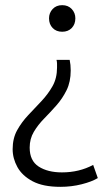

<svg xmlns="http://www.w3.org/2000/svg" viewBox="-20 -537 417 744"><path d="M221 -414Q198 -414 184 -428.5Q170 -443 170 -466Q170 -487 184 -502Q198 -517 221 -517Q244 -517 258 -502Q272 -487 272 -466Q272 -443 258 -428.5Q244 -414 221 -414ZM214 187Q147 187 106.5 165.5Q66 144 47.5 110.5Q29 77 29 41Q29 -1 46.5 -32.5Q64 -64 89.5 -91Q115 -118 140.5 -145Q166 -172 183.5 -203Q201 -234 201 -275Q201 -283 201 -290Q201 -297 199 -305H250Q254 -286 254 -264Q254 -220 238 -187.5Q222 -155 198.5 -128.5Q175 -102 151 -77.5Q127 -53 111 -26Q95 1 95 35Q95 86 130 108.5Q165 131 220 131Q287 131 341 102L359 153Q336 167 296.5 177Q257 187 214 187Z"/></svg>

Font: Ubuntu Sans Light
Style: Regular
Weight: 300
Designer: Dalton Maag Ltd
Foundry: Dalton Maag Ltd
Version: Version 1.006; ttfautohint (v1.8.4.7-5d5b)